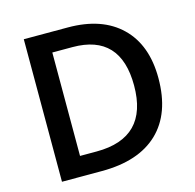

<svg xmlns="http://www.w3.org/2000/svg" viewBox="-104 -821 943 929"><g transform="rotate(-15 367.0 -357.0)"><path d="M674.8 -363.8Q674.8 -187 576.7 -93.5Q478.5 0 293.9 0H94.2V-713.9H314.9Q485.4 -713.9 580.1 -622.1Q674.8 -530.3 674.8 -363.8ZM551.8 -359.9Q551.8 -616.2 312 -616.2H210.9V-98.1H293.9Q551.8 -98.1 551.8 -359.9Z"/></g></svg>

Font: f1_31487          
Style: Regular
Weight: 600
Foundry: Ascender Corporation
Version: Version 1.10